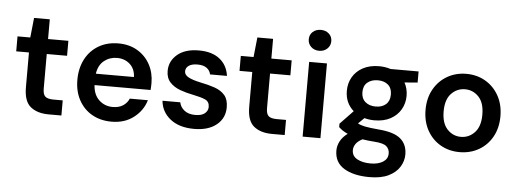

<svg xmlns="http://www.w3.org/2000/svg" viewBox="-57 -891 3475 1290"><g transform="rotate(5 1680.5 -246.5)"><path d="M286 0Q209 0 163.5 -37Q118 -74 118 -169V-403H32V-504H118L132 -637H238V-504H375V-403H238V-169Q238 -131 254 -116.5Q270 -102 310 -102H372V0Z M711 12Q636 12 579 -20.5Q522 -53 490 -112Q458 -171 458 -248Q458 -327 489.5 -387.5Q521 -448 578.5 -482Q636 -516 712 -516Q786 -516 841 -483Q896 -450 926 -394.5Q956 -339 956 -270Q956 -260 955.5 -248Q955 -236 954 -223H576Q580 -158 618 -122.5Q656 -87 710 -87Q752 -87 779.5 -105Q807 -123 820 -153H942Q921 -82 860 -35Q799 12 711 12ZM711 -418Q662 -418 624.5 -388.5Q587 -359 578 -300H835Q833 -355 798 -386.5Q763 -418 711 -418Z M1268 12Q1167 12 1107 -35.5Q1047 -83 1040 -158H1160Q1166 -126 1193.5 -104Q1221 -82 1267 -82Q1311 -82 1332 -100Q1353 -118 1353 -143Q1353 -179 1324 -192Q1295 -205 1244 -215Q1196 -224 1153.5 -239.5Q1111 -255 1084 -284Q1057 -313 1057 -361Q1057 -427 1109.5 -471.5Q1162 -516 1255 -516Q1343 -516 1395 -475Q1447 -434 1457 -362H1343Q1337 -390 1314.5 -405.5Q1292 -421 1254 -421Q1215 -421 1194.5 -406.5Q1174 -392 1174 -368Q1174 -344 1202 -329Q1230 -314 1282 -303Q1338 -292 1381 -277Q1424 -262 1449 -233Q1474 -204 1474 -151Q1474 -78 1418.5 -33Q1363 12 1268 12Z M1792 0Q1715 0 1669.5 -37Q1624 -74 1624 -169V-403H1538V-504H1624L1638 -637H1744V-504H1881V-403H1744V-169Q1744 -131 1760 -116.5Q1776 -102 1816 -102H1878V0Z M2059 -584Q2026 -584 2004.5 -604.5Q1983 -625 1983 -655Q1983 -686 2004.5 -705.5Q2026 -725 2059 -725Q2092 -725 2113.5 -705.5Q2135 -686 2135 -655Q2135 -625 2113.5 -604.5Q2092 -584 2059 -584ZM1999 0V-504H2119V0Z M2470 -151Q2434 -151 2402 -160L2362 -121Q2378 -111 2408 -104.5Q2438 -98 2506 -92Q2607 -84 2652 -46Q2697 -8 2697 60Q2697 104 2672.5 143.5Q2648 183 2598 207.5Q2548 232 2470 232Q2362 232 2297.5 192.5Q2233 153 2233 73Q2233 41 2249 10.5Q2265 -20 2299 -45Q2279 -54 2264 -64Q2249 -74 2238 -85V-108L2326 -200Q2268 -251 2268 -333Q2268 -384 2292 -425.5Q2316 -467 2361.5 -491.5Q2407 -516 2470 -516Q2512 -516 2548 -504H2737V-429L2649 -422Q2671 -382 2671 -333Q2671 -283 2647 -241.5Q2623 -200 2578 -175.5Q2533 -151 2470 -151ZM2470 -244Q2513 -244 2539 -267Q2565 -290 2565 -333Q2565 -376 2539 -398.5Q2513 -421 2470 -421Q2427 -421 2400 -398.5Q2373 -376 2373 -333Q2373 -290 2400 -267Q2427 -244 2470 -244ZM2343 61Q2343 101 2379 120.5Q2415 140 2469 140Q2521 140 2553 119.5Q2585 99 2585 63Q2585 33 2564 14.5Q2543 -4 2481 -8Q2437 -11 2401 -17Q2369 0 2356 20Q2343 40 2343 61Z M3058 12Q2986 12 2929 -21Q2872 -54 2839 -113.5Q2806 -173 2806 -252Q2806 -330 2839 -389.5Q2872 -449 2929.5 -482.5Q2987 -516 3059 -516Q3131 -516 3188 -482.5Q3245 -449 3278 -389.5Q3311 -330 3311 -252Q3311 -173 3278 -113.5Q3245 -54 3187.5 -21Q3130 12 3058 12ZM3058 -91Q3112 -91 3150.5 -131.5Q3189 -172 3189 -252Q3189 -332 3151 -372Q3113 -412 3059 -412Q3005 -412 2966.5 -372Q2928 -332 2928 -252Q2928 -172 2966 -131.5Q3004 -91 3058 -91Z"/></g></svg>

Font: DM Sans SemiBold
Style: Regular
Weight: 600
Designer: Colophon Foundry, Jonny Pinhorn
Foundry: Colophon Foundry
Version: Version 4.004; ttfautohint (v1.8.4.7-5d5b)